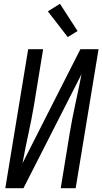

<svg xmlns="http://www.w3.org/2000/svg" viewBox="-20 -995 541 1015"><path d="M8 0 129 -735H208L160 -441Q147 -364 130 -286.5Q113 -209 99 -132L405 -735H501L380 0H301L349 -294Q362 -371 379 -448.5Q396 -526 411 -603L104 0ZM338 -799 233 -935 297 -975 390 -831Z"/></svg>

Font: Iosevka Oblique
Style: Regular
Weight: 400
Italic angle: -9°
Monospace: yes
Designer: Belleve Invis
Foundry: Belleve Invis
Version: Version 32.5.0; ttfautohint (v1.8.4)